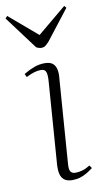

<svg xmlns="http://www.w3.org/2000/svg" viewBox="-105 -801 464 858"><g transform="rotate(-10 127.0 -372.5)"><path d="M124 -441Q126 -469 121 -482Q116 -495 98 -495Q84 -495 68.5 -490.5Q53 -486 31 -475L24 -490Q49 -505 72 -513.5Q95 -522 120 -522Q145 -522 157 -511.5Q169 -501 172.5 -482.5Q176 -464 173 -440L145 -60Q143 -34 150 -25Q157 -16 171 -16Q186 -16 202.5 -20.5Q219 -25 238 -37L247 -24Q234 -14 219 -5Q204 4 187.5 9Q171 14 152 14Q129 14 116 4Q103 -6 99 -23.5Q95 -41 96 -61ZM-17 -749 -8 -759 120 -650 251 -759 259 -749 154 -614Q146 -605 138 -598.5Q130 -592 118 -592Q113 -592 106.5 -594Q100 -596 95 -599Z"/></g></svg>

Font: Literata 60pt ExtraLight
Style: Italic
Weight: 250
Italic angle: -2°
Designer: Latin by Veronika Burian and Jose Scaglione. Greek by Irene Vlachou. Cyrillic by Vera Evstafieva
Foundry: TypeTogether
Version: Version 3.103;gftools[0.9.29]